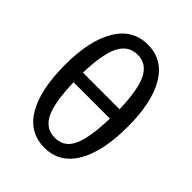

<svg xmlns="http://www.w3.org/2000/svg" viewBox="-214 -870 1001 1001"><g transform="rotate(45 287.0 -369.0)"><path d="M517 -372Q517 -190 457.5 -89Q398 12 287 12Q175 12 116 -87Q57 -186 57 -371Q57 -549 117 -649.5Q177 -750 288 -750Q399 -750 458 -651Q517 -552 517 -372ZM152 -407H422Q418 -549 386 -612Q354 -675 288 -675Q221 -675 188.5 -612Q156 -549 152 -407ZM421 -337H153Q157 -189 189 -126Q221 -63 287 -63Q333 -63 361 -90Q389 -117 403.5 -177Q418 -237 421 -337Z"/></g></svg>

Font: FiraGO
Style: Regular
Weight: 400
Designer: bBox Type
Foundry: bBox Type GmbH
Version: Version 1.001;April 20, 2020;FontCreator 12.0.0.2555 64-bit